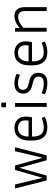

<svg xmlns="http://www.w3.org/2000/svg" viewBox="1084 -1823 749 2957"><g transform="rotate(-90 1458.5 -344.5)"><path d="M669 -487 544 0H469L352 -421L233 0H158L34 -487H96L147 -276L198 -64L319 -487H388L507 -62L558 -276L608 -487Z M1140 -29Q1099 -8 1054.5 1Q1010 10 974 10Q872 10 822.5 -49Q773 -108 773 -214V-274Q773 -375 823 -436Q873 -497 967 -497Q1041 -497 1091.5 -453Q1142 -409 1142 -320Q1142 -279 1130 -226H834V-214Q834 -132 867 -88.5Q900 -45 974 -45Q1004 -45 1043.5 -53Q1083 -61 1120 -78ZM967 -442Q900 -442 867 -398.5Q834 -355 834 -279H1079Q1081 -292 1082 -303.5Q1083 -315 1083 -325Q1083 -387 1048.5 -414.5Q1014 -442 967 -442Z M1357 -626H1285V-699H1357ZM1351 0H1291V-487H1351Z M1647 -45Q1708 -45 1732.5 -65.5Q1757 -86 1757 -125Q1757 -158 1737.5 -179Q1718 -200 1665 -213L1611 -226Q1554 -240 1524.5 -275.5Q1495 -311 1495 -362Q1495 -397 1510.5 -427.5Q1526 -458 1560.5 -477.5Q1595 -497 1652 -497Q1689 -497 1727 -488.5Q1765 -480 1802 -462L1782 -411Q1712 -442 1652 -442Q1605 -442 1579.5 -423Q1554 -404 1554 -366Q1554 -337 1572.5 -314Q1591 -291 1641 -279L1696 -266Q1816 -238 1816 -128Q1816 -90 1801 -58.5Q1786 -27 1750 -8.5Q1714 10 1652 10Q1610 10 1569 1Q1528 -8 1485 -27L1501 -78Q1541 -62 1574.5 -53.5Q1608 -45 1647 -45Z M2298 -29Q2257 -8 2212.5 1Q2168 10 2132 10Q2030 10 1980.5 -49Q1931 -108 1931 -214V-274Q1931 -375 1981 -436Q2031 -497 2125 -497Q2199 -497 2249.5 -453Q2300 -409 2300 -320Q2300 -279 2288 -226H1992V-214Q1992 -132 2025 -88.5Q2058 -45 2132 -45Q2162 -45 2201.5 -53Q2241 -61 2278 -78ZM2125 -442Q2058 -442 2025 -398.5Q1992 -355 1992 -279H2237Q2239 -292 2240 -303.5Q2241 -315 2241 -325Q2241 -387 2206.5 -414.5Q2172 -442 2125 -442Z M2680 -440Q2649 -440 2609 -425Q2569 -410 2509 -361V0H2449V-487H2506V-417Q2564 -465 2608 -481Q2652 -497 2690 -497Q2757 -497 2792 -456Q2827 -415 2827 -338V0H2767V-327Q2767 -386 2745.5 -413Q2724 -440 2680 -440Z"/></g></svg>

Font: Inria Sans Light
Style: Regular
Weight: 300
Designer: Black Foundry Team
Foundry: Black Foundry
Version: Version 1.2; ttfautohint (v1.8.3)